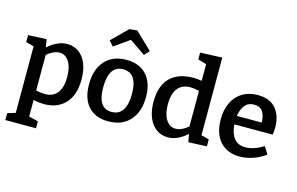

<svg xmlns="http://www.w3.org/2000/svg" viewBox="-120 -1120 2567 1658"><g transform="rotate(15 1164.0 -291.0)"><path d="M567 -278Q567 -138 497 -63.5Q427 11 307 11Q265 11 213 0V147L296 168V230H22V168L93 147V-448L22 -467V-529L186 -537L197 -466Q285 -543 370 -543Q428 -543 472.5 -512Q517 -481 542 -421.5Q567 -362 567 -278ZM442 -266Q442 -353 410 -403.5Q378 -454 324 -454Q274 -454 213 -404V-86Q257 -75 292 -75Q367 -75 404.5 -125Q442 -175 442 -266Z M1144 -276Q1144 -143 1074.5 -66Q1005 11 882 11Q766 11 703 -58.5Q640 -128 640 -256Q640 -390 708.5 -466.5Q777 -543 899 -543Q1015 -543 1079.5 -473Q1144 -403 1144 -276ZM765 -262Q765 -167 796 -121Q827 -75 888 -75Q954 -75 987 -124.5Q1020 -174 1020 -270Q1020 -457 893 -457Q765 -457 765 -262ZM923 -812 1073 -668 1032 -623 891 -720 754 -623 714 -668 854 -806Z M1692 -82 1762 -63V-1L1598 6L1585 -65Q1500 11 1415 11Q1357 11 1312.5 -20Q1268 -51 1242.5 -111Q1217 -171 1217 -255Q1217 -398 1290 -470.5Q1363 -543 1497 -543Q1534 -543 1572 -536V-685L1496 -707V-768L1692 -776ZM1460 -78Q1513 -78 1572 -128V-446Q1528 -457 1493 -457Q1418 -457 1380 -407Q1342 -357 1342 -266Q1342 -180 1374 -129Q1406 -78 1460 -78Z M2245 -132 2286 -67Q2174 11 2055 11Q1947 11 1882 -59Q1817 -129 1817 -257Q1817 -345 1848.5 -409.5Q1880 -474 1938 -508.5Q1996 -543 2074 -543Q2182 -543 2236 -479Q2290 -415 2290 -309Q2290 -276 2285 -246H1942Q1947 -168 1982 -123.5Q2017 -79 2084 -79Q2158 -79 2245 -132ZM1944 -322H2166Q2166 -383 2141.5 -419Q2117 -455 2064 -455Q2012 -455 1982.5 -419.5Q1953 -384 1944 -322Z"/></g></svg>

Font: Bitter Pro SemiBold
Style: Regular
Weight: 600
Designer: Sol Matas, and Bitter project Authors
Foundry: Sol Matas
Version: Version 1.010